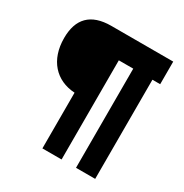

<svg xmlns="http://www.w3.org/2000/svg" viewBox="-168 -863 957 997"><g transform="rotate(30 310.0 -365.0)"><path d="M223 0H338V-594.5H424.5V0H539.5V-594.5H586V-730H215C91.5 -730 34 -667.5 34 -553C34 -422 109 -340.5 223 -334Z"/></g></svg>

Font: Monaspace Neon ExtraBold
Style: Regular
Weight: 800
Designer: Riley Cran & the Lettermatic Team
Foundry: Lettermatic
Version: Version 1.200 (Monaspace Neon)